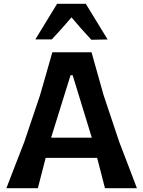

<svg xmlns="http://www.w3.org/2000/svg" viewBox="-20 -987 751 1007"><path d="M13.5 0Q36 -58 60.2 -121.2Q84.5 -184.5 107 -241.5L189.5 -486Q208.5 -551 223.5 -604.2Q238.5 -657.5 254.5 -713H460Q475.5 -658 490.5 -604.5Q505.5 -551 524 -486L606 -241Q629 -181 652.8 -119Q676.5 -57 698 0H530.5Q520.5 -38.5 510.2 -79Q500 -119.5 489.5 -159H219.5Q209.5 -119 199 -79Q188.5 -39 178.5 0ZM350 -592.5 248 -265H461.5L361 -592.5ZM459 -778.5Q406 -835 355 -896Q330 -866.5 304 -837.5Q278 -808.5 252 -780.5H165.5Q194 -827.5 222.5 -873.8Q251 -920 279.5 -967H430Q458.5 -920.5 487 -873.8Q515.5 -827 544.5 -780Z"/></svg>

Font: Commissioner Loud SemiBold
Style: Regular
Weight: 600
Designer: Kostas Bartsokas
Foundry: Kostas Bartsokas
Version: Version 1.000; ttfautohint (v1.8.3)